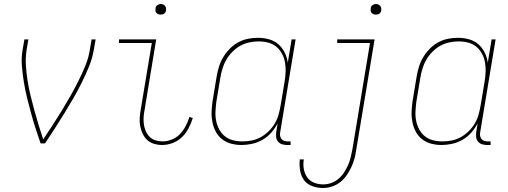

<svg xmlns="http://www.w3.org/2000/svg" viewBox="-20 -717 2540 960"><path d="M205 0H183Q170 -37 158 -74.5Q146 -112 135.5 -150Q125 -188 115.5 -227Q106 -266 99.5 -305.5Q93 -345 89.5 -385.5Q86 -426 93 -468L102 -520H122L113 -468Q107 -428 109.5 -389Q112 -350 118 -312.5Q124 -275 133 -238Q142 -201 152 -164.5Q162 -128 173 -92Q184 -56 196 -20Q220 -56 243.5 -92Q267 -128 289 -164Q311 -200 332 -237Q353 -274 372 -312Q391 -350 407 -389Q423 -428 429 -468L438 -520H458L449 -468Q442 -426 425.5 -385.5Q409 -345 389.5 -305.5Q370 -266 347.5 -227Q325 -188 301.5 -150Q278 -112 254 -74.5Q230 -37 205 0Z M791 8Q770 8 750 2Q730 -4 716 -17Q702 -30 693.5 -48Q685 -66 681 -86.5Q677 -107 678.5 -128Q680 -149 684 -171L739 -502H575V-520H761L703 -168Q699 -149 698 -130.5Q697 -112 699.5 -94.5Q702 -77 709 -61Q716 -45 728 -33Q740 -21 757 -15.5Q774 -10 793 -10Q816 -10 839.5 -19.5Q863 -29 880 -47Q897 -65 908.5 -87Q920 -109 927 -132L944 -127Q936 -101 923 -76Q910 -51 890 -31.5Q870 -12 843.5 -2Q817 8 791 8ZM783 -644Q777 -644 771.5 -646Q766 -648 762 -652.5Q758 -657 757.5 -663.5Q757 -670 758 -676Q758 -681 760.5 -685Q763 -689 767 -691.5Q771 -694 775 -695.5Q779 -697 784 -697Q790 -697 795.5 -694.5Q801 -692 805 -687.5Q809 -683 810 -676.5Q811 -670 810 -664Q809 -659 806.5 -655Q804 -651 800.5 -648.5Q797 -646 792.5 -645Q788 -644 783 -644Z M1188 8Q1161 8 1136 1.5Q1111 -5 1091 -20.5Q1071 -36 1059 -58.5Q1047 -81 1042 -106.5Q1037 -132 1038 -159Q1039 -186 1043 -213L1063 -333Q1067 -358 1074.5 -382.5Q1082 -407 1095.5 -430Q1109 -453 1128 -472.5Q1147 -492 1170.5 -505Q1194 -518 1219.5 -523Q1245 -528 1270 -528Q1298 -528 1325 -520.5Q1352 -513 1371.5 -496Q1391 -479 1403 -455Q1415 -431 1419 -404L1438 -520H1458L1381 -56Q1379 -47 1380.5 -38Q1382 -29 1387.5 -22Q1393 -15 1401.5 -12.5Q1410 -10 1419 -10H1433V8H1416Q1403 8 1391 4.5Q1379 1 1371 -8Q1363 -17 1361 -30Q1359 -43 1361 -56L1368 -100Q1355 -75 1336 -53.5Q1317 -32 1292.5 -18Q1268 -4 1241 2Q1214 8 1188 8ZM1192 -10Q1215 -10 1238.5 -14.5Q1262 -19 1283.5 -31Q1305 -43 1323 -60.5Q1341 -78 1353.5 -99Q1366 -120 1372.5 -143Q1379 -166 1383 -189L1403 -309Q1407 -333 1408 -357.5Q1409 -382 1405 -405Q1401 -428 1390 -448.5Q1379 -469 1361.5 -483.5Q1344 -498 1321 -504Q1298 -510 1273 -510Q1250 -510 1226.5 -505Q1203 -500 1182 -488.5Q1161 -477 1143 -459Q1125 -441 1112.5 -420Q1100 -399 1093 -376Q1086 -353 1082 -330L1062 -210Q1059 -186 1057.5 -161.5Q1056 -137 1060.5 -114Q1065 -91 1075.5 -71Q1086 -51 1103.5 -36.5Q1121 -22 1144 -16Q1167 -10 1192 -10Z M1595 223Q1567 223 1541 213.5Q1515 204 1500 183.5Q1485 163 1480.5 135.5Q1476 108 1479 80H1499Q1495 104 1499 127.5Q1503 151 1516 169.5Q1529 188 1550.5 196.5Q1572 205 1596 205Q1616 205 1636 198Q1656 191 1672.5 177Q1689 163 1700.5 145Q1712 127 1720.5 108Q1729 89 1733.5 69.5Q1738 50 1742 30L1830 -502H1666V-520H1853L1761 33Q1758 55 1752 77Q1746 99 1736 120Q1726 141 1712.5 160.5Q1699 180 1680 194.5Q1661 209 1639 216Q1617 223 1595 223ZM1859 -644Q1853 -644 1847.5 -646Q1842 -648 1838 -652.5Q1834 -657 1833.5 -663.5Q1833 -670 1834 -676Q1834 -681 1836.5 -685Q1839 -689 1843 -691.5Q1847 -694 1851 -695.5Q1855 -697 1860 -697Q1866 -697 1871.5 -694.5Q1877 -692 1881 -687.5Q1885 -683 1886 -676.5Q1887 -670 1886 -664Q1885 -659 1882.5 -655Q1880 -651 1876.5 -648.5Q1873 -646 1868.5 -645Q1864 -644 1859 -644Z M2188 8Q2161 8 2136 1.5Q2111 -5 2091 -20.5Q2071 -36 2059 -58.5Q2047 -81 2042 -106.5Q2037 -132 2038 -159Q2039 -186 2043 -213L2063 -333Q2067 -358 2074.5 -382.5Q2082 -407 2095.5 -430Q2109 -453 2128 -472.5Q2147 -492 2170.5 -505Q2194 -518 2219.5 -523Q2245 -528 2270 -528Q2298 -528 2325 -520.5Q2352 -513 2371.5 -496Q2391 -479 2403 -455Q2415 -431 2419 -404L2438 -520H2458L2381 -56Q2379 -47 2380.5 -38Q2382 -29 2387.5 -22Q2393 -15 2401.5 -12.5Q2410 -10 2419 -10H2433V8H2416Q2403 8 2391 4.5Q2379 1 2371 -8Q2363 -17 2361 -30Q2359 -43 2361 -56L2368 -100Q2355 -75 2336 -53.5Q2317 -32 2292.5 -18Q2268 -4 2241 2Q2214 8 2188 8ZM2192 -10Q2215 -10 2238.5 -14.5Q2262 -19 2283.5 -31Q2305 -43 2323 -60.5Q2341 -78 2353.5 -99Q2366 -120 2372.5 -143Q2379 -166 2383 -189L2403 -309Q2407 -333 2408 -357.5Q2409 -382 2405 -405Q2401 -428 2390 -448.5Q2379 -469 2361.5 -483.5Q2344 -498 2321 -504Q2298 -510 2273 -510Q2250 -510 2226.5 -505Q2203 -500 2182 -488.5Q2161 -477 2143 -459Q2125 -441 2112.5 -420Q2100 -399 2093 -376Q2086 -353 2082 -330L2062 -210Q2059 -186 2057.5 -161.5Q2056 -137 2060.5 -114Q2065 -91 2075.5 -71Q2086 -51 2103.5 -36.5Q2121 -22 2144 -16Q2167 -10 2192 -10Z"/></svg>

Font: Iosevka Term Curly Thin
Style: Italic
Weight: 100
Italic angle: -9°
Designer: Belleve Invis
Foundry: Belleve Invis
Version: Version 32.3.0